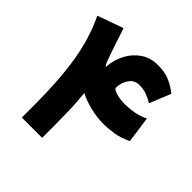

<svg xmlns="http://www.w3.org/2000/svg" viewBox="-179 -818 960 960"><g transform="rotate(45 300.5 -338.0)"><path d="M416 -530.8Q379.9 -530.8 360.8 -501.5Q341.8 -472.2 341.8 -439Q341.8 -428.2 368.2 -419.7Q394.5 -411.1 434.1 -411.1Q462.9 -411.1 495.8 -417.2Q528.8 -423.3 560.5 -438.5L580.1 -298.8Q536.1 -277.3 495.6 -271.5Q455.1 -265.6 427.7 -265.6Q378.9 -265.6 330.3 -277.8Q281.7 -290 249 -307.6Q255.4 -248.5 256.8 -190.9Q258.3 -133.3 258.3 -89.8V0H114.7V-91.3Q114.7 -267.6 93.5 -395Q72.3 -522.5 21.5 -627L158.2 -675.8L204.1 -538.6Q210.9 -519 217.3 -502Q223.6 -484.9 232.4 -474.6Q235.8 -526.4 258.3 -570.1Q280.8 -613.8 319.6 -640.4Q358.4 -667 410.2 -667Q461.9 -667 496.3 -651.4Q530.8 -635.7 559.6 -612.8L513.7 -500Q487.8 -515.6 465.6 -523.2Q443.4 -530.8 416 -530.8Z"/></g></svg>

Font: Vazirmatn UI NL Black
Style: Regular
Weight: 900
Designer: Saber Rastikerdar
Foundry: Saber Rastikerdar
Version: Version 33.003